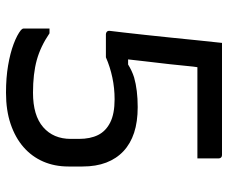

<svg xmlns="http://www.w3.org/2000/svg" viewBox="-80 -660 760 640"><g transform="rotate(90 300.0 -340.0)"><path d="M123 -700H497Q502 -700 505 -697Q508 -694 508 -689V-618H204Q203 -612 202 -604Q199 -570 194 -526Q189 -482 184 -440Q181 -412 178 -387H195Q216 -400 238 -407Q280 -419 337 -419Q386 -419 422.5 -407Q459 -395 484 -371.5Q509 -348 522 -314Q535 -280 535 -235V-188Q535 -142 518.5 -104Q502 -66 470.5 -38.5Q439 -11 393.5 4.5Q348 20 289 20Q239 20 198 13Q157 6 126.5 -5.5Q96 -17 80 -30Q77 -33 76 -35Q75 -37 75 -41V-125H91Q135 -95 180.5 -82.5Q226 -70 289 -70Q365 -70 404 -104Q443 -138 443 -196V-223Q443 -261 430 -287Q417 -313 388 -327.5Q359 -342 311 -342Q274 -342 238.5 -334.5Q203 -327 171 -313H94Q89 -313 85.5 -316.5Q82 -320 83 -327Q85 -342 88.5 -373.5Q92 -405 96.5 -445.5Q101 -486 105.5 -531Q110 -576 114.5 -620Q119 -664 123 -700Z"/></g></svg>

Font: Code D OnePiece
Style: Regular
Weight: 400
Version: Version 1.085; ttfautohint (v1.8.4.7-5d5b);Nerd Fonts 3.0.2